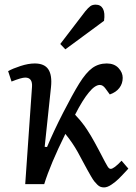

<svg xmlns="http://www.w3.org/2000/svg" viewBox="-20 -795 589 829"><path d="M348.1 -746.1Q361.3 -762.2 370.4 -768.6Q379.4 -774.9 393.1 -774.9Q415 -774.9 424.6 -757.1Q434.1 -739.3 429.2 -705.1L262.2 -582L240.2 -605ZM172.9 -161.1 183.1 -160.2Q211.9 -229 252.7 -308.6Q293.5 -388.2 321.8 -434.1Q351.6 -481.9 378.7 -501.5Q405.8 -521 440.9 -521Q473.1 -521 491.5 -501.5Q509.8 -481.9 509.8 -459Q509.8 -434.1 495.4 -415.3Q481 -396.5 454.1 -387.2L435.1 -413.1Q424.3 -428.2 411.1 -428.2Q390.1 -428.2 363.8 -396Q336.4 -363.3 304.2 -299.8Q306.2 -297.4 313.7 -289.3Q321.3 -281.2 324.2 -277.6Q327.1 -273.9 334 -265.6Q340.8 -257.3 345.7 -250.2Q350.6 -243.2 357.7 -232.4Q364.7 -221.7 372.3 -209Q379.9 -196.3 388.2 -181.2Q396.5 -166 404.3 -151.4Q412.1 -136.7 417.2 -127Q422.4 -117.2 427.2 -107.7Q432.1 -98.1 435.3 -92.5Q438.5 -86.9 441.4 -81.8Q444.3 -76.7 446 -74Q447.8 -71.3 450 -69.3Q452.1 -67.4 453.9 -66.7Q455.6 -65.9 458 -65.9Q471.7 -65.9 504.9 -101.1L534.2 -66.9Q507.3 -37.6 492.9 -23.4Q478.5 -9.3 460.9 2.4Q443.4 14.2 429.2 14.2Q420.9 14.2 414.1 11.7Q407.2 9.3 399.9 2Q392.6 -5.4 387.2 -12Q381.8 -18.6 372.8 -34.2Q363.8 -49.8 357.4 -61.3Q351.1 -72.8 338.1 -96.9Q325.2 -121.1 315.9 -138.2Q293 -179.2 262.2 -216.8Q197.3 -85.4 170.9 0H88.9L118.2 -419.9Q121.1 -460 88.9 -460Q72.3 -460 29.8 -442.9L15.1 -487.8Q34.7 -499 68.6 -510Q102.5 -521 129.9 -521Q171.9 -521 188.7 -495.6Q205.6 -470.2 200.2 -418.9Z"/></svg>

Font: Literata Book
Style: Italic
Weight: 400
Italic angle: -3°
Designer: Latin by Veronika Burian and Jose Scaglione. Greek by Irene Vlachou. Cyrillic by Vera Evstafieva
Foundry: TypeTogether
Version: Version 1.003;PS 001.003;hotconv 1.0.88;makeotf.lib2.5.64775